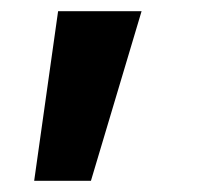

<svg xmlns="http://www.w3.org/2000/svg" viewBox="-20 -131 360 345"><path d="M41.4 193.9 84.4 -110.9H234.4L143.4 193.9Z"/></svg>

Font: Inter Tight
Style: Regular
Weight: 400
Designer: Rasmus Andersson
Foundry: rsms
Version: Version 3.002